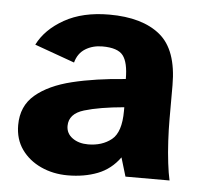

<svg xmlns="http://www.w3.org/2000/svg" viewBox="-43 -555 640 612"><g transform="rotate(5 276.5 -249.0)"><path d="M195 12Q148 12 109 -6Q70 -24 47 -56.5Q24 -89 24 -134Q24 -195 66.5 -231Q109 -267 183 -285Q257 -303 353 -310Q353 -363 336 -385Q319 -407 270 -407Q239 -407 215.5 -392.5Q192 -378 184 -348L56 -394Q81 -444 139.5 -477Q198 -510 283 -510Q389 -510 446 -463Q503 -416 503 -303V-194Q503 -162 505 -125Q507 -88 511 -55Q515 -22 520 0H379L361 -60Q333 -21 290.5 -4.5Q248 12 195 12ZM251 -92Q296 -92 326 -116Q356 -140 356 -208V-220Q277 -213 229 -198.5Q181 -184 181 -145Q181 -121 201 -106.5Q221 -92 251 -92Z"/></g></svg>

Font: Atkinson Hyperlegible
Style: Bold
Weight: 700
Designer: Elliott Scott, Megan Eiswerth, Linus Boman, Theodore Petrosky
Foundry: Braille Institute
Version: Version 1.006; ttfautohint (v1.8.3)